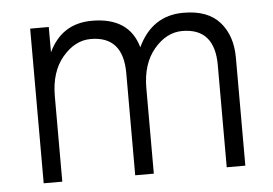

<svg xmlns="http://www.w3.org/2000/svg" viewBox="-43 -571 892 627"><g transform="rotate(-5 403.5 -257.5)"><path d="M737 0H676V-335Q676 -456 570 -456Q518 -456 477.5 -408Q437 -360 437 -280V0H376V-335Q376 -456 270 -456Q218 -456 177.5 -408Q137 -360 137 -280V0H76V-507H137V-424Q180 -515 279 -515Q401 -515 429 -415Q476 -515 579 -515Q659 -515 698 -470.5Q737 -426 737 -354Z"/></g></svg>

Font: Hind Jalandhar Light
Style: Regular
Weight: 300
Designer: Namrata Goyal
Foundry: Indian Type Foundry
Version: Version 0.702;PS 1.0;hotconv 1.0.81;makeotf.lib2.5.63406